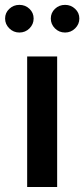

<svg xmlns="http://www.w3.org/2000/svg" viewBox="-38 -749 337 769"><path d="M-17.6 -674.8Q-17.6 -697.8 -0.7 -713.6Q16.1 -729.5 39.6 -729.5Q63.5 -729.5 80.1 -713.6Q96.7 -697.8 96.7 -674.8Q96.7 -651.9 80.1 -635.3Q63.5 -618.7 39.6 -618.7Q16.1 -618.7 -0.7 -635.3Q-17.6 -651.9 -17.6 -674.8ZM165.5 -674.8Q165.5 -697.8 182.1 -713.6Q198.7 -729.5 222.7 -729.5Q246.1 -729.5 262.9 -713.6Q279.8 -697.8 279.8 -674.8Q279.8 -651.9 262.9 -635.3Q246.1 -618.7 222.7 -618.7Q198.7 -618.7 182.1 -635.3Q165.5 -651.9 165.5 -674.8ZM70.8 -522.9H190.9V0H70.8Z"/></svg>

Font: Estedad-FD SemiBold
Style: Regular
Weight: 600
Designer: Amin Abedi
Version: Version 7.3